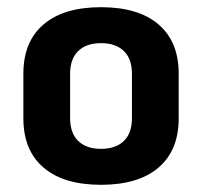

<svg xmlns="http://www.w3.org/2000/svg" viewBox="-20 -502 562 534"><path d="M45 -173V-297Q45 -386 101 -434Q157 -482 261 -482Q365 -482 421 -434Q477 -386 477 -297V-173Q477 -84 421 -36Q365 12 261 12Q157 12 101 -36Q45 -84 45 -173ZM347 -173V-297Q347 -338 324.5 -360Q302 -382 261 -382Q220 -382 197.5 -360Q175 -338 175 -297V-173Q175 -132 197.5 -110Q220 -88 261 -88Q302 -88 324.5 -110Q347 -132 347 -173Z"/></svg>

Font: KoHo
Style: Bold
Weight: 700
Designer: Cadson Demak & Katatrad Team
Foundry: Cadson Demak Co.,Ltd.
Version: Version 1.000; ttfautohint (v1.6)